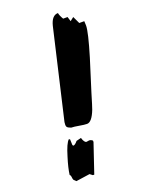

<svg xmlns="http://www.w3.org/2000/svg" viewBox="-146 -810 659 900"><g transform="rotate(-20 183.0 -360.0)"><path d="M137 -219Q122 -225 122 -226Q115 -230 115 -241Q115 -250 116 -254L219 -697Q231 -745 262 -745Q264 -732 276 -712H298L305 -689L323 -703Q329 -691 340 -667H365Q366 -651 366 -645Q366 -613 331 -497Q306 -419 282 -341Q263 -277 258 -264Q237 -210 213 -210Q200 -210 175 -214.5Q150 -219 137 -219ZM212 -127Q212 -120 212 -120L163 25H156L143 15L74 25L67 18Q61 15 60 2.5Q59 -10 54 -13Q58 -46 74 -97Q92 -158 108 -172L113 -169L114 -140L118 -136Q127 -137 139 -152L163 -158Q171 -132 182 -132Q184 -132 188.5 -133Q193 -134 195 -134Q204 -134 212 -127Z"/></g></svg>

Font: Ode an Erik AH
Style: Regular
Weight: 400
Designer: Andreas Höfeld
Foundry: Fontgrube AH
Version: Version 2.00